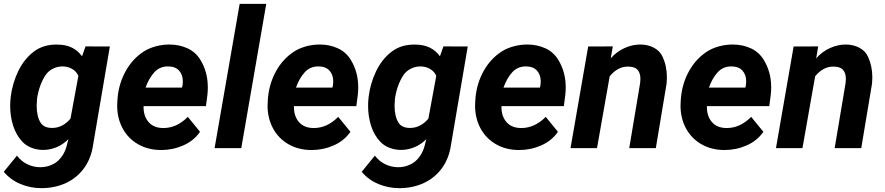

<svg xmlns="http://www.w3.org/2000/svg" viewBox="-28 -770 4599 998"><path d="M456.1 -18.1Q446.3 52.2 409.4 103.3Q372.6 154.3 314.9 181.2Q257.3 208 186.5 208Q129.9 208 78.1 186.3Q26.4 164.6 -8.3 123L60.1 39.1Q84 69.8 115.7 84.5Q147.5 99.1 181.2 99.1Q206.1 99.1 229 91.3Q252 83.5 268.6 69.8Q304.7 40 318.8 -12.2L327.6 -46.9Q299.8 -18.6 265.6 -4.6Q231.4 9.3 196.3 9.3Q164.1 9.3 135.5 -2Q106.9 -13.2 87.9 -33.7Q56.2 -67.4 40.5 -116.2Q24.9 -165 24.9 -218.8Q24.9 -240.2 26.9 -256.3L27.8 -267.1Q36.6 -337.4 66.4 -399.4Q96.2 -461.4 145.5 -500Q196.8 -540.5 272.5 -538.1Q355 -537.6 398.4 -477.5L416.5 -528.8L543 -528.3ZM162.6 -221.2Q162.6 -164.6 183.1 -132.3Q200.2 -105 243.2 -105Q297.4 -105 338.4 -153.3L379.4 -376Q369.1 -398.9 346.7 -411.9Q324.2 -424.8 296.9 -424.8Q270.5 -424.8 246.3 -412.6Q222.2 -400.4 207 -377Q174.8 -326.7 164.6 -256.8Q162.6 -234.4 162.6 -221.2Z M1011.7 -85Q980 -38.6 925.3 -14.4Q870.6 9.8 810.1 9.8Q741.7 9.8 689.7 -20.3Q637.7 -50.3 609.4 -102.8Q581.1 -155.3 581.1 -221.2Q581.1 -229 582 -244.6L583.5 -264.2Q590.8 -338.9 626 -401.6Q661.1 -464.4 718.8 -502Q745.1 -519 780.3 -528.8Q815.4 -538.6 852.5 -538.6Q903.3 -538.6 946.3 -519Q989.3 -499.5 1014.2 -458Q1052.2 -395.5 1052.2 -316.4Q1052.2 -295.9 1050.3 -278.3L1042.5 -218.3H718.3Q716.8 -168 743.7 -136.2Q770.5 -104.5 821.3 -104.5Q891.1 -104.5 948.2 -162.6ZM728.5 -314.5H918L920.9 -326.7Q922.4 -336.9 922.4 -346.7Q922.4 -381.8 902.6 -403.3Q882.8 -424.8 845.2 -424.8Q801.8 -424.8 773.9 -394Q746.1 -363.3 728.5 -314.5Z M1356 -750 1226.1 0H1087.4L1217.8 -750Z M1793.5 -85Q1761.7 -38.6 1707 -14.4Q1652.3 9.8 1591.8 9.8Q1523.4 9.8 1471.4 -20.3Q1419.4 -50.3 1391.1 -102.8Q1362.8 -155.3 1362.8 -221.2Q1362.8 -229 1363.8 -244.6L1365.2 -264.2Q1372.6 -338.9 1407.7 -401.6Q1442.9 -464.4 1500.5 -502Q1526.9 -519 1562 -528.8Q1597.2 -538.6 1634.3 -538.6Q1685.1 -538.6 1728 -519Q1771 -499.5 1795.9 -458Q1834 -395.5 1834 -316.4Q1834 -295.9 1832 -278.3L1824.2 -218.3H1500Q1498.5 -168 1525.4 -136.2Q1552.2 -104.5 1603 -104.5Q1672.9 -104.5 1730 -162.6ZM1510.3 -314.5H1699.7L1702.6 -326.7Q1704.1 -336.9 1704.1 -346.7Q1704.1 -381.8 1684.3 -403.3Q1664.6 -424.8 1627 -424.8Q1583.5 -424.8 1555.7 -394Q1527.8 -363.3 1510.3 -314.5Z M2316.4 -18.1Q2306.6 52.2 2269.8 103.3Q2232.9 154.3 2175.3 181.2Q2117.7 208 2046.9 208Q1990.2 208 1938.5 186.3Q1886.7 164.6 1852.1 123L1920.4 39.1Q1944.3 69.8 1976.1 84.5Q2007.8 99.1 2041.5 99.1Q2066.4 99.1 2089.4 91.3Q2112.3 83.5 2128.9 69.8Q2165 40 2179.2 -12.2L2188 -46.9Q2160.2 -18.6 2126 -4.6Q2091.8 9.3 2056.6 9.3Q2024.4 9.3 1995.8 -2Q1967.3 -13.2 1948.2 -33.7Q1916.5 -67.4 1900.9 -116.2Q1885.3 -165 1885.3 -218.8Q1885.3 -240.2 1887.2 -256.3L1888.2 -267.1Q1897 -337.4 1926.8 -399.4Q1956.5 -461.4 2005.9 -500Q2057.1 -540.5 2132.8 -538.1Q2215.3 -537.6 2258.8 -477.5L2276.9 -528.8L2403.3 -528.3ZM2022.9 -221.2Q2022.9 -164.6 2043.5 -132.3Q2060.5 -105 2103.5 -105Q2157.7 -105 2198.7 -153.3L2239.7 -376Q2229.5 -398.9 2207 -411.9Q2184.6 -424.8 2157.2 -424.8Q2130.9 -424.8 2106.7 -412.6Q2082.5 -400.4 2067.4 -377Q2035.2 -326.7 2024.9 -256.8Q2022.9 -234.4 2022.9 -221.2Z M2872.1 -85Q2840.3 -38.6 2785.6 -14.4Q2731 9.8 2670.4 9.8Q2602.1 9.8 2550 -20.3Q2498 -50.3 2469.7 -102.8Q2441.4 -155.3 2441.4 -221.2Q2441.4 -229 2442.4 -244.6L2443.8 -264.2Q2451.2 -338.9 2486.3 -401.6Q2521.5 -464.4 2579.1 -502Q2605.5 -519 2640.6 -528.8Q2675.8 -538.6 2712.9 -538.6Q2763.7 -538.6 2806.6 -519Q2849.6 -499.5 2874.5 -458Q2912.6 -395.5 2912.6 -316.4Q2912.6 -295.9 2910.6 -278.3L2902.8 -218.3H2578.6Q2577.1 -168 2604 -136.2Q2630.9 -104.5 2681.6 -104.5Q2751.5 -104.5 2808.6 -162.6ZM2588.9 -314.5H2778.3L2781.2 -326.7Q2782.7 -336.9 2782.7 -346.7Q2782.7 -381.8 2762.9 -403.3Q2743.2 -424.8 2705.6 -424.8Q2662.1 -424.8 2634.3 -394Q2606.4 -363.3 2588.9 -314.5Z M3141.1 -373.5 3075.2 0H2937.5L3029.3 -528.3L3157.2 -528.8L3146.5 -466.8Q3177.7 -502 3218.5 -520.3Q3259.3 -538.6 3299.8 -538.6Q3339.4 -538.6 3370.8 -522Q3402.3 -505.4 3416 -475.1Q3438.5 -426.8 3438.5 -367.7Q3438.5 -352.5 3437 -336.4L3380.9 0H3242.7L3299.3 -337.9Q3300.8 -349.1 3300.8 -359.4Q3300.8 -390.1 3286.4 -406.7Q3272 -423.3 3238.3 -423.8Q3184.6 -425.8 3141.1 -373.5Z M3939.9 -85Q3908.2 -38.6 3853.5 -14.4Q3798.8 9.8 3738.3 9.8Q3669.9 9.8 3617.9 -20.3Q3565.9 -50.3 3537.6 -102.8Q3509.3 -155.3 3509.3 -221.2Q3509.3 -229 3510.3 -244.6L3511.7 -264.2Q3519 -338.9 3554.2 -401.6Q3589.4 -464.4 3647 -502Q3673.3 -519 3708.5 -528.8Q3743.7 -538.6 3780.8 -538.6Q3831.5 -538.6 3874.5 -519Q3917.5 -499.5 3942.4 -458Q3980.5 -395.5 3980.5 -316.4Q3980.5 -295.9 3978.5 -278.3L3970.7 -218.3H3646.5Q3645 -168 3671.9 -136.2Q3698.7 -104.5 3749.5 -104.5Q3819.3 -104.5 3876.5 -162.6ZM3656.7 -314.5H3846.2L3849.1 -326.7Q3850.6 -336.9 3850.6 -346.7Q3850.6 -381.8 3830.8 -403.3Q3811 -424.8 3773.4 -424.8Q3730 -424.8 3702.1 -394Q3674.3 -363.3 3656.7 -314.5Z M4209 -373.5 4143.1 0H4005.4L4097.2 -528.3L4225.1 -528.8L4214.4 -466.8Q4245.6 -502 4286.4 -520.3Q4327.1 -538.6 4367.7 -538.6Q4407.2 -538.6 4438.7 -522Q4470.2 -505.4 4483.9 -475.1Q4506.3 -426.8 4506.3 -367.7Q4506.3 -352.5 4504.9 -336.4L4448.7 0H4310.5L4367.2 -337.9Q4368.7 -349.1 4368.7 -359.4Q4368.7 -390.1 4354.2 -406.7Q4339.8 -423.3 4306.2 -423.8Q4252.4 -425.8 4209 -373.5Z"/></svg>

Font: Mardoto
Style: Bold Italic
Weight: 700
Italic angle: -12°
Designer: Christian Robertson, Vahan Hovhannisyan
Foundry: Google
Version: Version 1.000